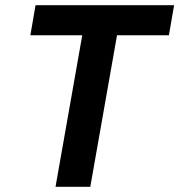

<svg xmlns="http://www.w3.org/2000/svg" viewBox="-20 -720 691 740"><path d="M297 -584H97L117 -700H651L631 -584H431L328 0H194Z"/></svg>

Font: Niramit
Style: Bold Italic
Weight: 700
Italic angle: -10°
Designer: Katatrad Aksorn Co.,Ltd.
Foundry: Cadson Demak Co.,Ltd.
Version: Version 1.001; ttfautohint (v1.6)